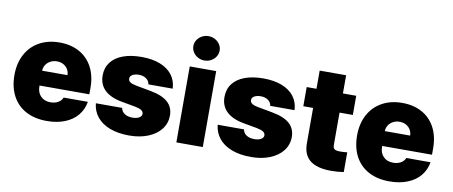

<svg xmlns="http://www.w3.org/2000/svg" viewBox="-67 -1034 3115 1320"><g transform="rotate(10 1490.5 -374.0)"><path d="M29.3 -263.7Q29.3 -345.2 62.3 -407.2Q95.2 -469.2 156 -503.2Q216.8 -537.1 297.9 -537.1Q376.5 -537.1 435.5 -504.6Q494.6 -472.2 527.1 -410.9Q559.6 -349.6 559.6 -265.6V-221.7H211.9V-214.8Q211.9 -173.3 237.1 -147.2Q262.2 -121.1 305.7 -121.1Q335.9 -121.1 358.4 -133.8Q380.9 -146.5 389.6 -168.9H558.6Q549.3 -114.3 515.9 -74Q482.4 -33.7 427.7 -12Q373 9.8 301.8 9.8Q217.8 9.8 156.5 -22.9Q95.2 -55.7 62.3 -117.2Q29.3 -178.7 29.3 -263.7ZM388.7 -325.2Q388.2 -348.6 376.7 -367.2Q365.2 -385.7 345.7 -396Q326.2 -406.2 301.8 -406.2Q277.3 -406.2 257.1 -395.8Q236.8 -385.3 224.6 -366.9Q212.4 -348.6 211.9 -325.2Z M873 -413.1Q845.7 -413.1 827.9 -403.1Q810.1 -393.1 810.5 -376Q809.1 -347.2 864.3 -336.9L969.7 -317.4Q1051.3 -302.7 1090.8 -267.6Q1130.4 -232.4 1130.9 -173.8Q1130.4 -118.7 1097.7 -77.1Q1064.9 -35.6 1007.8 -12.9Q950.7 9.8 877.9 9.8Q799.3 9.8 741.9 -12.2Q684.6 -34.2 652.1 -74.5Q619.6 -114.7 614.3 -168.9H797.9Q802.2 -143.6 823.7 -129.4Q845.2 -115.2 878.9 -115.2Q907.2 -115.2 925 -125.2Q942.9 -135.3 943.4 -152.3Q942.9 -168.5 928 -178Q913.1 -187.5 880.9 -193.4L788.1 -210Q708 -224.6 667.5 -263.9Q627 -303.2 627 -365.2Q627 -419.4 656.2 -458Q685.5 -496.6 740 -516.8Q794.4 -537.1 869.1 -537.1Q943.8 -537.1 998.8 -515.9Q1053.7 -494.6 1084.2 -454.6Q1114.7 -414.6 1117.2 -359.4H947.3Q944.3 -383.8 923.6 -398.4Q902.8 -413.1 873 -413.1Z M1206.1 -530.3H1390.6V0H1206.1ZM1206.1 -672.9Q1206.1 -695.8 1218.5 -715.3Q1231 -734.9 1252 -746.3Q1272.9 -757.8 1297.9 -757.8Q1322.8 -757.8 1343.8 -746.3Q1364.7 -734.9 1377.2 -715.3Q1389.6 -695.8 1389.6 -672.9Q1389.6 -649.9 1377.2 -630.4Q1364.7 -610.8 1343.8 -599.4Q1322.8 -587.9 1297.9 -587.9Q1272.9 -587.9 1252 -599.4Q1231 -610.8 1218.5 -630.4Q1206.1 -649.9 1206.1 -672.9Z M1723.6 -413.1Q1696.3 -413.1 1678.5 -403.1Q1660.6 -393.1 1661.1 -376Q1659.7 -347.2 1714.8 -336.9L1820.3 -317.4Q1901.9 -302.7 1941.4 -267.6Q1981 -232.4 1981.4 -173.8Q1981 -118.7 1948.2 -77.1Q1915.5 -35.6 1858.4 -12.9Q1801.3 9.8 1728.5 9.8Q1649.9 9.8 1592.5 -12.2Q1535.2 -34.2 1502.7 -74.5Q1470.2 -114.7 1464.8 -168.9H1648.4Q1652.8 -143.6 1674.3 -129.4Q1695.8 -115.2 1729.5 -115.2Q1757.8 -115.2 1775.6 -125.2Q1793.5 -135.3 1793.9 -152.3Q1793.5 -168.5 1778.6 -178Q1763.7 -187.5 1731.4 -193.4L1638.7 -210Q1558.6 -224.6 1518.1 -263.9Q1477.5 -303.2 1477.5 -365.2Q1477.5 -419.4 1506.8 -458Q1536.1 -496.6 1590.6 -516.8Q1645 -537.1 1719.7 -537.1Q1794.4 -537.1 1849.4 -515.9Q1904.3 -494.6 1934.8 -454.6Q1965.3 -414.6 1967.8 -359.4H1797.9Q1794.9 -383.8 1774.2 -398.4Q1753.4 -413.1 1723.6 -413.1Z M2368.2 -396.5H2275.4V-169.9Q2275.4 -149.4 2286.6 -141.6Q2297.9 -133.8 2322.3 -133.8Q2350.1 -133.8 2375 -136.7V1Q2334 7.8 2287.1 7.8Q2189 7.8 2139.6 -31Q2090.3 -69.8 2090.8 -151.4V-396.5H2022.5V-530.3H2090.8V-657.2H2275.4V-530.3H2368.2Z M2421.4 -263.7Q2421.4 -345.2 2454.3 -407.2Q2487.3 -469.2 2548.1 -503.2Q2608.9 -537.1 2689.9 -537.1Q2768.6 -537.1 2827.6 -504.6Q2886.7 -472.2 2919.2 -410.9Q2951.7 -349.6 2951.7 -265.6V-221.7H2604V-214.8Q2604 -173.3 2629.2 -147.2Q2654.3 -121.1 2697.8 -121.1Q2728 -121.1 2750.5 -133.8Q2772.9 -146.5 2781.7 -168.9H2950.7Q2941.4 -114.3 2908 -74Q2874.5 -33.7 2819.8 -12Q2765.1 9.8 2693.8 9.8Q2609.9 9.8 2548.6 -22.9Q2487.3 -55.7 2454.3 -117.2Q2421.4 -178.7 2421.4 -263.7ZM2780.8 -325.2Q2780.3 -348.6 2768.8 -367.2Q2757.3 -385.7 2737.8 -396Q2718.3 -406.2 2693.8 -406.2Q2669.4 -406.2 2649.2 -395.8Q2628.9 -385.3 2616.7 -366.9Q2604.5 -348.6 2604 -325.2Z"/></g></svg>

Font: Pretendard GOV Black
Style: Regular
Weight: 900
Designer: Base glyphs from Inter by Rasmus Andersson; Hangeul glyphs from Noto Sans CJK(Source Han Sans) by Jang Soo-young and Kan
Foundry: Kil Hyung-jin
Version: Version 1.309